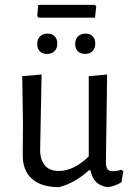

<svg xmlns="http://www.w3.org/2000/svg" viewBox="-20 -768 550 794"><path d="M490 -59 482 -14Q453 3 425 6Q396 2 378.5 -14.5Q361 -31 354 -64H348Q288 -10 224 6Q150 6 111.5 -29Q73 -64 74 -129L75 -256L72 -453L152 -460L146 -148Q146 -107 165.5 -84Q185 -61 223 -61Q285 -61 347 -121V-453L423 -460L418 -98Q418 -77 424.5 -68.5Q431 -60 447 -60Q463 -60 482 -66ZM378 -742 373 -695H140L134 -701L138 -748H372ZM217 -588Q217 -568 205.5 -556.5Q194 -545 175 -545Q155 -545 144.5 -556Q134 -567 134 -586Q134 -606 145.5 -617.5Q157 -629 177 -629Q195 -629 206 -618Q217 -607 217 -588ZM374 -588Q374 -568 362.5 -556.5Q351 -545 332 -545Q313 -545 302 -556Q291 -567 291 -586Q291 -606 302.5 -617.5Q314 -629 334 -629Q353 -629 363.5 -618Q374 -607 374 -588Z"/></svg>

Font: Alegreya Sans
Style: Regular
Weight: 400
Designer: Juan Pablo del Peral
Foundry: Huerta Tipografica
Version: Version 2.008; ttfautohint (v1.6)